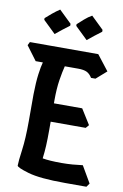

<svg xmlns="http://www.w3.org/2000/svg" viewBox="-89 -865 576 896"><g transform="rotate(10 199.0 -416.5)"><path d="M284 -20Q165 -20 109 -36.5Q53 -53 53 -62Q53 -82 60.5 -137Q68 -192 68 -275V-402Q69 -460 74 -497.5Q79 -535 85 -556H51L1 -623L9 -639H333L389 -567L340 -524H319Q308 -542 293.5 -549Q279 -556 252 -556H189Q182 -529 175.5 -488Q169 -447 169 -391V-377H303L348 -305L335 -290H169V-250Q169 -207 167.5 -176.5Q166 -146 162 -115Q178 -112 201 -110.5Q224 -109 252 -109Q279 -109 304.5 -111Q330 -113 352 -116L398 -37L386 -20ZM116 -696 57 -753V-761Q70 -773 87 -787Q104 -801 122 -813L181 -756V-747Q165 -735 147.5 -721.5Q130 -708 116 -696ZM268 -694 209 -751V-759Q222 -771 239 -786Q256 -801 274 -811L333 -754V-745Q317 -733 299.5 -719.5Q282 -706 268 -694Z"/></g></svg>

Font: Jaini Purva
Style: Regular
Weight: 400
Designer: Maithili Shingre, Girish Dalvi (Devanagari), Taresh Vohra (Latin)
Foundry: Ek Type
Version: Version 2.000; ttfautohint (v1.8.4.7-5d5b)